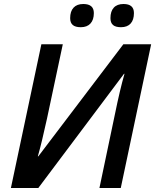

<svg xmlns="http://www.w3.org/2000/svg" viewBox="-20 -934 771 954"><path d="M185.5 -713.9H292L213.4 -344.2Q187 -223.1 168 -157.2H170.4L592.8 -713.9H731L580.1 0H474.1L551.3 -367.7Q575.7 -487.8 598.6 -567.4H596.2L170.4 0H34.2ZM328.6 -843.8Q328.6 -877.9 345.5 -896Q362.3 -914.1 394 -914.1Q446.3 -914.1 446.3 -869.1Q446.3 -835.4 429.4 -817.1Q412.6 -798.8 381.3 -798.8Q354.5 -798.8 341.6 -809.8Q328.6 -820.8 328.6 -843.8ZM528.8 -843.8Q528.8 -877.9 545.4 -896Q562 -914.1 593.8 -914.1Q645.5 -914.1 645.5 -869.1Q645.5 -835 628.9 -816.9Q612.3 -798.8 581.1 -798.8Q554.2 -798.8 541.5 -809.8Q528.8 -820.8 528.8 -843.8Z"/></svg>

Font: Viking Open Sans Light
Style: Bold Italic
Weight: 600
Italic angle: -12°
Foundry: Ascender Corporation
Version: Version 2.000